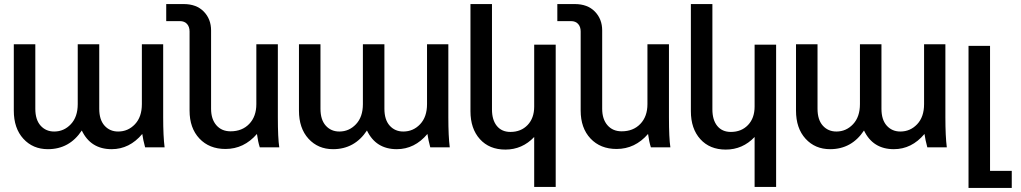

<svg xmlns="http://www.w3.org/2000/svg" viewBox="-20 -726 5031 946"><path d="M695 0Q685 -37 681 -66Q618 9 530 9Q427 9 383 -83Q322 9 216 9Q142 9 95 -42.5Q48 -94 48 -181V-508H154V-190Q154 -136 180 -107Q206 -78 247 -78Q295 -78 329 -114Q363 -150 363 -213V-508H469V-190Q469 -136 495 -107Q521 -78 562 -78Q611 -78 645 -114Q679 -150 679 -213V-508H784V-148Q784 -55 791 0Z M1260 0Q1251 -28 1246 -66Q1182 8 1091 8Q1011 8 962.5 -43.5Q914 -95 914 -181V-571Q914 -594 901.5 -608Q889 -622 866 -622H799V-706H885Q948 -706 984 -669Q1020 -632 1020 -576V-190Q1020 -139 1046 -109Q1072 -79 1116 -79Q1173 -79 1208 -115.5Q1243 -152 1243 -213V-508H1349V-148Q1349 -46 1356 0Z M2100 0Q2090 -37 2086 -66Q2023 9 1935 9Q1832 9 1788 -83Q1727 9 1621 9Q1547 9 1500 -42.5Q1453 -94 1453 -181V-508H1559V-190Q1559 -136 1585 -107Q1611 -78 1652 -78Q1700 -78 1734 -114Q1768 -150 1768 -213V-508H1874V-190Q1874 -136 1900 -107Q1926 -78 1967 -78Q2016 -78 2050 -114Q2084 -150 2084 -213V-508H2189V-148Q2189 -55 2196 0Z M2718 195H2612V-51Q2553 11 2470 11Q2391 11 2344.5 -40.5Q2298 -92 2298 -178V-706H2404V-187Q2404 -135 2428 -105.5Q2452 -76 2495 -76Q2547 -76 2579.5 -110Q2612 -144 2612 -201V-506H2718Z M3187 0Q3178 -28 3173 -66Q3109 8 3018 8Q2938 8 2889.5 -43.5Q2841 -95 2841 -181V-571Q2841 -594 2828.5 -608Q2816 -622 2793 -622H2726V-706H2812Q2875 -706 2911 -669Q2947 -632 2947 -576V-190Q2947 -139 2973 -109Q2999 -79 3043 -79Q3100 -79 3135 -115.5Q3170 -152 3170 -213V-508H3276V-148Q3276 -46 3283 0Z M3804 195H3698V-51Q3639 11 3556 11Q3477 11 3430.5 -40.5Q3384 -92 3384 -178V-706H3490V-187Q3490 -135 3514 -105.5Q3538 -76 3581 -76Q3633 -76 3665.5 -110Q3698 -144 3698 -201V-506H3804Z M4549 0Q4539 -37 4535 -66Q4472 9 4384 9Q4281 9 4237 -83Q4176 9 4070 9Q3996 9 3949 -42.5Q3902 -94 3902 -181V-508H4008V-190Q4008 -136 4034 -107Q4060 -78 4101 -78Q4149 -78 4183 -114Q4217 -150 4217 -213V-508H4323V-190Q4323 -136 4349 -107Q4375 -78 4416 -78Q4465 -78 4499 -114Q4533 -150 4533 -213V-508H4638V-148Q4638 -55 4645 0Z M4752 -500H4858V116H4965V200H4752Z"/></svg>

Font: LT Superior Semi-bold
Style: Regular
Weight: 600
Designer: Daniel Lyons
Foundry: LyonsType
Version: Version 1.0